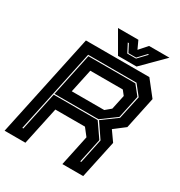

<svg xmlns="http://www.w3.org/2000/svg" viewBox="-209 -994 1060 1131"><g transform="rotate(30 321.0 -429.0)"><path d="M-12 0 137 -700H568.5L649.5 -597L603.5 -380L530.5 -324L577.5 -257.5L522.5 0H381L425 -207.5L386 -257.5H184.5L129.5 0ZM70 -66.5H77L132.5 -328.5H431.5L499 -231L464 -66.5H471L506 -233L438.5 -332L539 -406L573.5 -565.5L519.5 -633.5H190.5ZM214.5 -399H435.5L472.5 -430L493.5 -528L469.5 -558.5H248.5ZM134 -335 196 -627H515.5L566 -563.5L533 -408.5L433 -335ZM346 -716 264 -858H402.5L427.5 -804L475.5 -858H614L472 -716ZM386.5 -755H446L501 -813H493L443.5 -760.5H391L364 -813H356.5Z"/></g></svg>

Font: Tourney ExtraBold
Style: Italic
Weight: 800
Italic angle: -12°
Version: Version 1.015